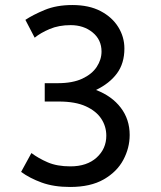

<svg xmlns="http://www.w3.org/2000/svg" viewBox="-20 -732 640 764"><path d="M259 12Q194 12 146 -5.5Q98 -23 64 -48L105 -123Q133 -102 170 -86Q207 -70 260 -70Q326 -70 364.5 -105Q403 -140 403 -192Q403 -229 383 -259.5Q363 -290 321.5 -309Q280 -328 214 -328H158V-401H210Q269 -401 307.5 -419Q346 -437 365 -466Q384 -495 384 -527Q384 -574 348.5 -603Q313 -632 261 -632Q214 -632 177.5 -616.5Q141 -601 118 -582L81 -653Q111 -673 158 -692.5Q205 -712 268 -712Q334 -712 380 -688Q426 -664 450.5 -624.5Q475 -585 475 -539Q475 -480 445.5 -440Q416 -400 362 -374Q425 -350 460.5 -303.5Q496 -257 496 -195Q496 -143 470.5 -95.5Q445 -48 392.5 -18Q340 12 259 12Z"/></svg>

Font: ABeeZee
Style: Regular
Weight: 400
Designer: Anja Meiners
Foundry: Anja Meiners
Version: Version 1.003; ttfautohint (v1.8.3)